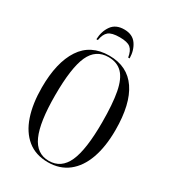

<svg xmlns="http://www.w3.org/2000/svg" viewBox="-216 -1020 1029 1146"><g transform="rotate(30 298.5 -447.5)"><path d="M298 10Q213 10 156.5 -36Q100 -82 72 -165Q44 -248 44 -359Q44 -532 107.5 -628.5Q171 -725 299 -725Q424 -725 488 -631Q552 -537 552 -358Q552 -244 522.5 -161.5Q493 -79 436 -34.5Q379 10 298 10ZM298 0Q383 0 421.5 -85Q460 -170 460 -358Q460 -485 445 -563.5Q430 -642 394.5 -678.5Q359 -715 299 -715Q212 -715 174 -631.5Q136 -548 136 -358Q136 -173 175 -86.5Q214 0 298 0ZM182 -771Q184 -827 212 -866Q240 -905 298 -905Q355 -905 382.5 -866Q410 -827 411 -771H401Q394 -815 372.5 -833Q351 -851 298 -851Q243 -851 221 -832.5Q199 -814 192 -771Z"/></g></svg>

Font: Noto Serif Display ExtraCondensed
Style: Regular
Weight: 400
Width: 2
Designer: Monotype Design Team
Foundry: Monotype Imaging Inc.
Version: Version 2.009